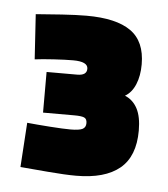

<svg xmlns="http://www.w3.org/2000/svg" viewBox="-36 -834 351 400"><g transform="rotate(5 140.0 -634.0)"><path d="M137 -467Q114 -467 78.5 -470Q43 -473 20 -475L26 -568Q46 -566 74 -564Q102 -562 117 -562Q135 -562 142 -565.5Q149 -569 149 -578Q149 -587 143 -589.5Q137 -592 123 -592H57V-677H121Q131 -677 136 -680.5Q141 -684 141 -691Q141 -706 110 -706Q94 -706 69.5 -704.5Q45 -703 30 -701L24 -795Q48 -797 78.5 -799Q109 -801 130 -801Q192 -801 222.5 -779.5Q253 -758 253 -710Q253 -686 245.5 -668Q238 -650 224 -642Q241 -635 250 -618Q259 -601 259 -572Q259 -518 228 -492.5Q197 -467 137 -467Z"/></g></svg>

Font: Titillium Web SemiBold
Style: Regular
Weight: 600
Designer: Mohamed Gaber, Accademia di Belle Arti di Urbino
Foundry: Kief Type Foundry, Accademia di Belle Arti di Urbino
Version: Version 3.000; ttfautohint (v1.8.4)